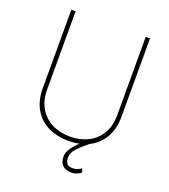

<svg xmlns="http://www.w3.org/2000/svg" viewBox="-157 -824 982 1114"><g transform="rotate(20 333.5 -267.0)"><path d="M549.8 -710.9H576.2V-229Q576.2 -148.9 543.7 -95.7Q511.2 -42.5 457 -16.1Q422.4 11.2 393.8 40Q365.2 68.8 365.2 104Q365.2 122.1 374.5 136.2Q383.8 150.4 410.6 150.4Q430.2 150.4 442.9 144.3Q455.6 138.2 464.4 131.8L472.2 155.3Q462.9 162.6 448 169.7Q433.1 176.8 410.6 176.8Q377.9 176.8 358.4 158.9Q338.9 141.1 338.9 104Q338.9 78.1 357.2 52Q375.5 25.9 400.9 2.9Q369.1 9.8 333.5 9.8Q264.2 9.8 209.2 -16.6Q154.3 -43 122.3 -96.2Q90.3 -149.4 90.3 -229V-710.9H116.7V-229Q116.7 -160.6 145.3 -113Q173.8 -65.4 222.9 -41Q272 -16.6 333.5 -16.6Q395 -16.6 444.1 -41Q493.2 -65.4 521.5 -113Q549.8 -160.6 549.8 -229Z"/></g></svg>

Font: Vazirmatn FD Thin
Style: Regular
Weight: 100
Designer: Saber Rastikerdar
Foundry: Saber Rastikerdar
Version: Version 33.003